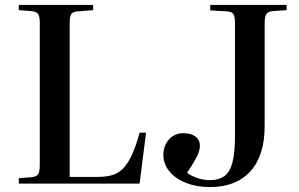

<svg xmlns="http://www.w3.org/2000/svg" viewBox="-20 -743 1212 777"><path d="M56 0V-22L110 -26Q129 -29 135 -39Q141 -49 141 -78V-651Q141 -676 134.5 -686Q128 -696 108 -698L56 -702V-723H357V-702L295 -697Q276 -696 269 -687Q262 -678 262 -650V-27H373Q409 -27 434.5 -34.5Q460 -42 479 -62Q498 -82 514 -116.5Q530 -151 545 -206H571L545 0ZM829 14Q776 14 733.5 -2.5Q691 -19 666 -49Q641 -79 641 -117Q641 -141 651.5 -161Q662 -181 680 -192.5Q698 -204 721 -204Q753 -204 771 -190.5Q789 -177 789 -153Q789 -131 773 -102Q757 -73 737 -44Q754 -31 778.5 -22.5Q803 -14 830 -14Q865 -14 887.5 -30Q910 -46 920.5 -85Q931 -124 931 -194V-650Q931 -675 924.5 -685.5Q918 -696 897 -697L831 -701V-723H1140V-702L1082 -698Q1064 -696 1057.5 -685.5Q1051 -675 1051 -647V-232Q1051 -113 993 -49.5Q935 14 829 14Z"/></svg>

Font: Literata 60pt Medium
Style: Regular
Weight: 500
Designer: Latin by Veronika Burian and Jose Scaglione. Greek by Irene Vlachou. Cyrillic by Vera Evstafieva.
Foundry: TypeTogether
Version: Version 3.103;gftools[0.9.29]